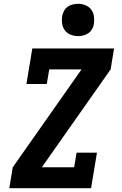

<svg xmlns="http://www.w3.org/2000/svg" viewBox="-20 -990 640 1010"><path d="M29 0 47 -110 409 -625H239L226 -548H119L150 -735H580L562 -625L200 -110H370L383 -187H490L459 0ZM391 -800Q370 -800 351.5 -807.5Q333 -815 321.5 -830Q310 -845 307 -865Q304 -885 307 -906Q310 -920 317 -933Q324 -946 336 -954.5Q348 -963 362.5 -966.5Q377 -970 391 -970Q411 -970 429.5 -962.5Q448 -955 459.5 -940Q471 -925 474 -905Q477 -885 474 -864Q472 -850 464.5 -837Q457 -824 445 -815.5Q433 -807 418.5 -803.5Q404 -800 391 -800Z"/></svg>

Font: Iosevka Etoile XBdObl
Style: Regular
Weight: 800
Italic angle: -9°
Designer: Belleve Invis
Foundry: Belleve Invis
Version: Version 15.5.2; ttfautohint (v1.8.4)